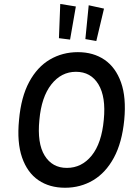

<svg xmlns="http://www.w3.org/2000/svg" viewBox="-20 -914 646 948"><path d="M301 13Q224.5 13 169.8 -24.2Q115 -61.5 89 -136.2Q63 -211 74 -322Q84 -435 124 -509.2Q164 -583.5 226.2 -620Q288.5 -656.5 364.5 -656.5Q441 -656.5 496 -619Q551 -581.5 577.5 -507.2Q604 -433 593.5 -322Q582.5 -209.5 542.2 -135.2Q502 -61 439.8 -24Q377.5 13 301 13ZM310 -85Q383.5 -85 432.8 -146Q482 -207 492.5 -323Q503.5 -435.5 466 -497.5Q428.5 -559.5 355 -559.5Q282.5 -559.5 233.5 -497.2Q184.5 -435 174.5 -322Q163 -206.5 200.5 -145.8Q238 -85 310 -85ZM455.5 -711.5 401.5 -721 418 -888 493.5 -871.5ZM326 -718.5 271 -725.5 277.5 -894.5 354.5 -882Z"/></svg>

Font: Karla SemiBold
Style: Italic
Weight: 600
Italic angle: -8°
Designer: Jonathan Pinhorn
Version: Version 2.004;gftools[0.9.33]